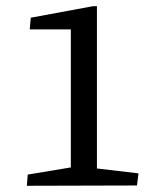

<svg xmlns="http://www.w3.org/2000/svg" viewBox="-20 -598 531 618"><path d="M292 -578.1V-55.7L425.8 -40L420.9 -1L66.4 0L69.3 -36.1L208 -59.1V-503.4H75.7L79.1 -541L279.3 -578.1Z"/></svg>

Font: Neuton
Style: Regular
Weight: 400
Designer: Brian M Zick
Version: Version 1.3